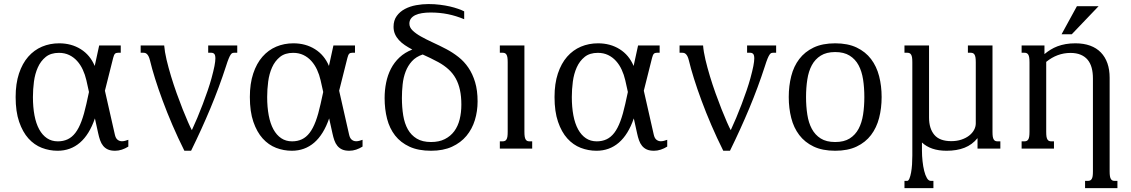

<svg xmlns="http://www.w3.org/2000/svg" viewBox="-20 -747 5683 965"><path d="M269.5 10.7Q228.5 10.7 190.4 -3.9Q152.3 -18.6 123 -51Q93.8 -83.5 76.2 -134.8Q58.6 -186 58.6 -259.3Q58.6 -326.7 75.4 -377.4Q92.3 -428.2 121.8 -461.9Q151.4 -495.6 191.2 -512.5Q231 -529.3 277.3 -529.3Q338.9 -529.3 386 -499.8Q433.1 -470.2 456.1 -415.5L478.5 -518.6H586.9V-481.9H573.2Q563 -481.9 557.9 -476.8Q552.7 -471.7 548.8 -456.1L507.3 -291L557.1 -71.3Q561 -52.7 570.6 -44.9Q580.1 -37.1 592.8 -37.1Q600.1 -37.1 608.2 -39.1Q616.2 -41 625 -44.4V-10.3Q609.4 -0.5 592.5 5.1Q575.7 10.7 558.6 10.7Q536.6 10.7 522.2 4.2Q507.8 -2.4 498.3 -14.2Q488.8 -25.9 483.2 -42Q477.5 -58.1 473.6 -76.7L457 -151.9Q429.2 -70.8 381.8 -30Q334.5 10.7 269.5 10.7ZM276.4 -481.4Q235.4 -481.4 210 -460.9Q184.6 -440.4 170.2 -408.2Q155.8 -376 150.6 -336.7Q145.5 -297.4 145.5 -259.3Q145.5 -208.5 153.3 -167.2Q161.1 -126 177 -96.9Q192.9 -67.9 216.3 -52.2Q239.7 -36.6 270.5 -36.6Q298.3 -36.6 320.1 -46.9Q341.8 -57.1 358.9 -79.3Q376 -101.6 389.4 -137.5Q402.8 -173.3 414.1 -224.6L427.2 -284.7L414.1 -343.8Q407.7 -371.6 396.2 -396.5Q384.8 -421.4 367.7 -440.4Q350.6 -459.5 327.6 -470.5Q304.7 -481.4 276.4 -481.4Z M940.4 10.7H906.7Q874.5 -53.7 846.9 -117.9Q819.3 -182.1 797.4 -241.5Q775.4 -300.8 759.3 -352.3Q743.2 -403.8 733.9 -442.9Q730.5 -457 726.1 -465.1Q721.7 -473.1 716.8 -476.8Q711.9 -480.5 707.5 -481.2Q703.1 -481.9 700.2 -481.9H687V-518.6H805.2Q807.6 -487.3 817.1 -447Q826.7 -406.7 839.6 -364Q852.5 -321.3 867.9 -278.3Q883.3 -235.4 897.9 -198.5Q912.6 -161.6 924.8 -133.8Q937 -106 944.3 -92.8Q957.5 -121.1 971.7 -154.8Q985.8 -188.5 999 -223.1Q1012.2 -257.8 1023.7 -291.5Q1035.2 -325.2 1043 -353.5Q1053.2 -391.1 1057.9 -415Q1062.5 -439 1062.5 -453.1Q1062.5 -470.2 1056.9 -476.1Q1051.3 -481.9 1041.5 -481.9H1026.4V-518.6H1172.4V-481.9H1158.2Q1152.8 -481.9 1148.4 -480.5Q1144 -479 1139.4 -472.4Q1134.8 -465.8 1129.2 -452.1Q1123.5 -438.5 1115.7 -413.6Q1081.5 -308.1 1037.6 -202.9Q993.7 -97.7 940.4 10.7Z M1446.8 10.7Q1405.8 10.7 1367.7 -3.9Q1329.6 -18.6 1300.3 -51Q1271 -83.5 1253.4 -134.8Q1235.8 -186 1235.8 -259.3Q1235.8 -326.7 1252.7 -377.4Q1269.5 -428.2 1299.1 -461.9Q1328.6 -495.6 1368.4 -512.5Q1408.2 -529.3 1454.6 -529.3Q1516.1 -529.3 1563.2 -499.8Q1610.4 -470.2 1633.3 -415.5L1655.8 -518.6H1764.2V-481.9H1750.5Q1740.2 -481.9 1735.1 -476.8Q1730 -471.7 1726.1 -456.1L1684.6 -291L1734.4 -71.3Q1738.3 -52.7 1747.8 -44.9Q1757.3 -37.1 1770 -37.1Q1777.3 -37.1 1785.4 -39.1Q1793.5 -41 1802.2 -44.4V-10.3Q1786.6 -0.5 1769.8 5.1Q1752.9 10.7 1735.8 10.7Q1713.9 10.7 1699.5 4.2Q1685.1 -2.4 1675.5 -14.2Q1666 -25.9 1660.4 -42Q1654.8 -58.1 1650.9 -76.7L1634.3 -151.9Q1606.4 -70.8 1559.1 -30Q1511.7 10.7 1446.8 10.7ZM1453.6 -481.4Q1412.6 -481.4 1387.2 -460.9Q1361.8 -440.4 1347.4 -408.2Q1333 -376 1327.9 -336.7Q1322.8 -297.4 1322.8 -259.3Q1322.8 -208.5 1330.6 -167.2Q1338.4 -126 1354.2 -96.9Q1370.1 -67.9 1393.6 -52.2Q1417 -36.6 1447.8 -36.6Q1475.6 -36.6 1497.3 -46.9Q1519 -57.1 1536.1 -79.3Q1553.2 -101.6 1566.7 -137.5Q1580.1 -173.3 1591.3 -224.6L1604.5 -284.7L1591.3 -343.8Q1585 -371.6 1573.5 -396.5Q1562 -421.4 1544.9 -440.4Q1527.8 -459.5 1504.9 -470.5Q1481.9 -481.4 1453.6 -481.4Z M2133.3 -726.6Q2164.1 -726.6 2191.4 -723.1Q2218.8 -719.7 2241.7 -714.4Q2264.6 -709 2282.7 -702.6Q2300.8 -696.3 2313 -689.9V-650.4Q2272 -667.5 2231 -675.8Q2189.9 -684.1 2144 -684.1Q2120.6 -684.1 2100.8 -680.9Q2081.1 -677.7 2067.1 -670.9Q2053.2 -664.1 2045.4 -653.6Q2037.6 -643.1 2037.6 -627.9Q2037.6 -609.4 2053.7 -593.8Q2069.8 -578.1 2095.9 -563.5Q2122.1 -548.8 2155.5 -533.4Q2189 -518.1 2223.6 -500Q2255.9 -482.9 2284.4 -460.4Q2313 -438 2334.2 -406.7Q2355.5 -375.5 2367.9 -334Q2380.4 -292.5 2380.4 -237.3Q2380.4 -188 2366.7 -143.3Q2353 -98.6 2324.5 -64.2Q2295.9 -29.8 2251.7 -9.5Q2207.5 10.7 2146.5 10.7Q2082.5 10.7 2038.1 -9.8Q1993.7 -30.3 1965.8 -65.9Q1938 -101.6 1925.5 -149.9Q1913.1 -198.2 1913.1 -254.4Q1913.1 -293.9 1920.7 -331.5Q1928.2 -369.1 1944.8 -401.4Q1961.4 -433.6 1988 -458.5Q2014.6 -483.4 2052.2 -498Q2031.7 -508.8 2014.6 -520.3Q1997.6 -531.7 1984.9 -545.7Q1972.2 -559.6 1965.1 -575.9Q1958 -592.3 1958 -612.3Q1958 -644.5 1973.9 -666.5Q1989.7 -688.5 2015.1 -701.9Q2040.5 -715.3 2071.5 -720.9Q2102.5 -726.6 2133.3 -726.6ZM2000 -254.4Q2000 -207.5 2006.6 -167Q2013.2 -126.5 2029.8 -96.9Q2046.4 -67.4 2074.7 -50.3Q2103 -33.2 2146.5 -33.2Q2187 -33.2 2215.8 -47.9Q2244.6 -62.5 2263.2 -87.6Q2281.7 -112.8 2290.3 -147.2Q2298.8 -181.6 2298.8 -221.2Q2298.8 -262.2 2291.7 -294.7Q2284.7 -327.1 2270.5 -352.8Q2256.3 -378.4 2234.4 -398.4Q2212.4 -418.5 2183.1 -434.6Q2163.6 -445.3 2143.8 -454.8Q2124 -464.4 2104.5 -473.1Q2070.8 -461.9 2050.3 -439.2Q2029.8 -416.5 2018.6 -387Q2007.3 -357.4 2003.7 -323Q2000 -288.6 2000 -254.4Z M2615.7 -518.6V-85Q2615.7 -69.8 2617.2 -60.5Q2618.7 -51.3 2622.1 -45.9Q2625.5 -40.5 2630.1 -38.6Q2634.8 -36.6 2641.6 -36.6H2654.8V0H2492.2V-36.6H2505.9Q2512.2 -36.6 2517.1 -38.6Q2522 -40.5 2525.4 -45.9Q2528.8 -51.3 2530.3 -60.5Q2531.7 -69.8 2531.7 -85V-433.6Q2531.7 -448.7 2530.3 -458Q2528.8 -467.3 2525.4 -472.7Q2522 -478 2517.1 -480Q2512.2 -481.9 2505.9 -481.9H2492.2V-518.6Z M2978 10.7Q2937 10.7 2898.9 -3.9Q2860.8 -18.6 2831.5 -51Q2802.2 -83.5 2784.7 -134.8Q2767.1 -186 2767.1 -259.3Q2767.1 -326.7 2783.9 -377.4Q2800.8 -428.2 2830.3 -461.9Q2859.9 -495.6 2899.7 -512.5Q2939.5 -529.3 2985.8 -529.3Q3047.4 -529.3 3094.5 -499.8Q3141.6 -470.2 3164.6 -415.5L3187 -518.6H3295.4V-481.9H3281.7Q3271.5 -481.9 3266.4 -476.8Q3261.2 -471.7 3257.3 -456.1L3215.8 -291L3265.6 -71.3Q3269.5 -52.7 3279.1 -44.9Q3288.6 -37.1 3301.3 -37.1Q3308.6 -37.1 3316.7 -39.1Q3324.7 -41 3333.5 -44.4V-10.3Q3317.9 -0.5 3301 5.1Q3284.2 10.7 3267.1 10.7Q3245.1 10.7 3230.7 4.2Q3216.3 -2.4 3206.8 -14.2Q3197.3 -25.9 3191.7 -42Q3186 -58.1 3182.1 -76.7L3165.5 -151.9Q3137.7 -70.8 3090.3 -30Q3043 10.7 2978 10.7ZM2984.9 -481.4Q2943.8 -481.4 2918.5 -460.9Q2893.1 -440.4 2878.7 -408.2Q2864.3 -376 2859.1 -336.7Q2854 -297.4 2854 -259.3Q2854 -208.5 2861.8 -167.2Q2869.6 -126 2885.5 -96.9Q2901.4 -67.9 2924.8 -52.2Q2948.2 -36.6 2979 -36.6Q3006.8 -36.6 3028.6 -46.9Q3050.3 -57.1 3067.4 -79.3Q3084.5 -101.6 3097.9 -137.5Q3111.3 -173.3 3122.6 -224.6L3135.7 -284.7L3122.6 -343.8Q3116.2 -371.6 3104.7 -396.5Q3093.3 -421.4 3076.2 -440.4Q3059.1 -459.5 3036.1 -470.5Q3013.2 -481.4 2984.9 -481.4Z M3648.9 10.7H3615.2Q3583 -53.7 3555.4 -117.9Q3527.8 -182.1 3505.9 -241.5Q3483.9 -300.8 3467.8 -352.3Q3451.7 -403.8 3442.4 -442.9Q3439 -457 3434.6 -465.1Q3430.2 -473.1 3425.3 -476.8Q3420.4 -480.5 3416 -481.2Q3411.6 -481.9 3408.7 -481.9H3395.5V-518.6H3513.7Q3516.1 -487.3 3525.6 -447Q3535.2 -406.7 3548.1 -364Q3561 -321.3 3576.4 -278.3Q3591.8 -235.4 3606.4 -198.5Q3621.1 -161.6 3633.3 -133.8Q3645.5 -106 3652.8 -92.8Q3666 -121.1 3680.2 -154.8Q3694.3 -188.5 3707.5 -223.1Q3720.7 -257.8 3732.2 -291.5Q3743.7 -325.2 3751.5 -353.5Q3761.7 -391.1 3766.4 -415Q3771 -439 3771 -453.1Q3771 -470.2 3765.4 -476.1Q3759.8 -481.9 3750 -481.9H3734.9V-518.6H3880.9V-481.9H3866.7Q3861.3 -481.9 3856.9 -480.5Q3852.5 -479 3847.9 -472.4Q3843.3 -465.8 3837.6 -452.1Q3832 -438.5 3824.2 -413.6Q3790 -308.1 3746.1 -202.9Q3702.1 -97.7 3648.9 10.7Z M3944.3 -259.3Q3944.3 -315.4 3956.8 -364.5Q3969.2 -413.6 3997.1 -450.2Q4024.9 -486.8 4069.3 -508.1Q4113.8 -529.3 4177.7 -529.3Q4241.2 -529.3 4285.6 -508.1Q4330.1 -486.8 4357.9 -450.2Q4385.7 -413.6 4398.4 -364.5Q4411.1 -315.4 4411.1 -259.3Q4411.1 -203.1 4398.4 -154.1Q4385.7 -105 4357.9 -68.4Q4330.1 -31.7 4285.6 -10.5Q4241.2 10.7 4177.7 10.7Q4113.8 10.7 4069.3 -10.5Q4024.9 -31.7 3997.1 -68.4Q3969.2 -105 3956.8 -154.1Q3944.3 -203.1 3944.3 -259.3ZM4031.2 -259.3Q4031.2 -212.4 4037.6 -171.1Q4043.9 -129.9 4060.3 -99.4Q4076.7 -68.8 4105 -51Q4133.3 -33.2 4177.7 -33.2Q4222.2 -33.2 4250.5 -51Q4278.8 -68.8 4295.2 -99.4Q4311.5 -129.9 4317.9 -171.1Q4324.2 -212.4 4324.2 -259.3Q4324.2 -306.2 4317.9 -347.4Q4311.5 -388.7 4295.2 -419.2Q4278.8 -449.7 4250.2 -467.5Q4221.7 -485.4 4177.7 -485.4Q4133.8 -485.4 4105.2 -467.5Q4076.7 -449.7 4060.3 -419.2Q4043.9 -388.7 4037.6 -347.4Q4031.2 -306.2 4031.2 -259.3Z M4613.8 10.7Q4613.8 36.1 4616.7 63Q4619.6 89.8 4625 111.8Q4630.4 133.8 4638.7 147.9Q4647 162.1 4658.2 162.1H4671.4V198.7H4525.9V162.1H4539.6Q4545.9 162.1 4550.8 150.4Q4555.7 138.7 4559.1 120.4Q4562.5 102.1 4564 79.6Q4565.4 57.1 4565.4 35.2V-433.6Q4565.4 -448.7 4564 -458Q4562.5 -467.3 4559.1 -472.7Q4555.7 -478 4550.8 -480Q4545.9 -481.9 4539.6 -481.9H4525.9V-518.6H4649.4V-155.8Q4649.4 -101.1 4676 -69.3Q4702.6 -37.6 4761.2 -37.6Q4789.1 -37.6 4811.8 -45.2Q4834.5 -52.7 4850.6 -65.2Q4866.7 -77.6 4875.5 -93.8Q4884.3 -109.9 4884.3 -127V-433.6Q4884.3 -448.7 4882.8 -458Q4881.3 -467.3 4877.9 -472.7Q4874.5 -478 4869.6 -480Q4864.7 -481.9 4858.4 -481.9H4844.7V-518.6H4968.3V-85Q4968.3 -69.8 4969.7 -60.5Q4971.2 -51.3 4974.6 -45.9Q4978 -40.5 4982.7 -38.6Q4987.3 -36.6 4994.1 -36.6H5007.8V0H4893.1V-52.7Q4866.2 -19.5 4827.6 -4.4Q4789.1 10.7 4737.8 10.7Q4697.3 10.7 4666.5 0.2Q4635.7 -10.3 4613.8 -30.8Z M5238.3 -85Q5238.3 -69.8 5239.7 -60.5Q5241.2 -51.3 5244.6 -45.9Q5248 -40.5 5252.7 -38.6Q5257.3 -36.6 5264.2 -36.6H5277.3V0H5114.7V-36.6H5128.4Q5134.8 -36.6 5139.6 -38.6Q5144.5 -40.5 5147.9 -45.9Q5151.4 -51.3 5152.8 -60.5Q5154.3 -69.8 5154.3 -85V-433.6Q5154.3 -448.7 5152.8 -458Q5151.4 -467.3 5147.9 -472.7Q5144.5 -478 5139.6 -480Q5134.8 -481.9 5128.4 -481.9H5114.7V-518.6H5229.5V-475.1Q5244.1 -487.3 5260.3 -497.3Q5276.4 -507.3 5295.2 -514.4Q5314 -521.5 5336.2 -525.4Q5358.4 -529.3 5384.8 -529.3Q5426.8 -529.3 5459 -517.6Q5491.2 -505.9 5512.9 -483.4Q5534.7 -460.9 5545.9 -429Q5557.1 -397 5557.1 -356V113.8Q5557.1 128.9 5558.6 138.2Q5560.1 147.5 5563.5 152.8Q5566.9 158.2 5571.5 160.2Q5576.2 162.1 5583 162.1H5596.2V198.7H5433.6V162.1H5447.3Q5453.6 162.1 5458.5 160.2Q5463.4 158.2 5466.8 152.8Q5470.2 147.5 5471.7 138.2Q5473.1 128.9 5473.1 113.8V-353Q5473.1 -382.3 5466.8 -406Q5460.4 -429.7 5446.8 -446.3Q5433.1 -462.9 5411.6 -471.9Q5390.1 -481 5360.4 -481Q5293.5 -481 5238.3 -436ZM5392.6 -715.8H5501.5L5366.7 -574.7H5315.4Z"/></svg>

Font: Arian Grqi
Style: Regular
Weight: 400
Designer: Ruben Hakobyan (Tarumian)
Foundry: Ruben Hakobyan (Tarumian)
Version: Version 1.003